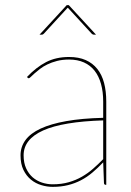

<svg xmlns="http://www.w3.org/2000/svg" viewBox="-20 -720 509 748"><path d="M392 0Q385 0 385 -8L382 -87.5Q361 -65.5 340 -47.8Q319 -30 295.5 -17.8Q272 -5.5 245 1.2Q218 8 185 8Q163 8 140.8 1.2Q118.5 -5.5 100.5 -20.2Q82.5 -35 71.2 -58.2Q60 -81.5 60 -115Q60 -148 79.2 -174.2Q98.5 -200.5 138.2 -219Q178 -237.5 238.5 -248.2Q299 -259 382 -261V-324Q382 -362.5 373.5 -393Q365 -423.5 348.5 -444.5Q332 -465.5 307 -476.8Q282 -488 249 -488Q223 -488 202 -482.5Q181 -477 164.5 -469Q148 -461 135.8 -451.5Q123.5 -442 114.5 -434Q105.5 -426 100 -420.5Q94.5 -415 92 -415Q90 -415 87 -418L85 -420Q121 -458 159.5 -478Q198 -498 249 -498Q286.5 -498 313.8 -486Q341 -474 359 -451.5Q377 -429 385.5 -396.8Q394 -364.5 394 -324V0ZM185 -2Q219.5 -2 247.5 -10Q275.5 -18 299 -31.5Q322.5 -45 342.8 -62.8Q363 -80.5 382 -100V-251Q224.5 -246 148.2 -211.8Q72 -177.5 72 -115Q72 -85.5 81.8 -64.2Q91.5 -43 107.2 -29.2Q123 -15.5 143.2 -8.8Q163.5 -2 185 -2ZM354 -585H345Q341 -585 337 -589L247 -687L244 -690L241 -687L151 -589Q149.5 -587.5 147.5 -586.2Q145.5 -585 143 -585H134L240 -700H248Z"/></svg>

Font: Lato TR Hairline
Style: Regular
Weight: 250
Designer: Lukasz Dziedzic
Foundry: Lukasz Dziedzic
Version: Version 1.104 2013